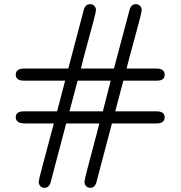

<svg xmlns="http://www.w3.org/2000/svg" viewBox="-20 -714 873 928"><path d="M56.2 -147Q56.2 -175.8 94.2 -175.8H255.9L294.9 -324.2H95.2Q56.2 -324.2 56.2 -353Q56.2 -382.8 97.2 -382.8H310.1L382.8 -658.2Q389.6 -694.3 416 -693.8Q428.2 -693.8 436 -685.3Q443.8 -676.8 443.8 -665Q443.8 -658.2 431.9 -612.1Q419.9 -565.9 400.4 -495.4Q380.9 -424.8 371.1 -382.8H530.8L604 -658.2Q610.8 -694.3 637.2 -693.8Q649.4 -693.8 657.2 -685.3Q665 -676.8 665 -665Q665 -658.2 653.1 -612.1Q641.1 -565.9 621.6 -495.4Q602.1 -424.8 591.8 -382.8H733.9Q775.9 -382.8 775.9 -353Q775.9 -324.2 738.8 -324.2H576.2L537.1 -175.8H736.8Q775.9 -175.8 775.9 -147Q775.9 -117.2 734.9 -117.2H521L448.2 158.2Q441.4 194.3 416 193.8Q403.8 193.8 396 185.3Q388.2 176.8 388.2 165Q388.2 158.2 400.1 111.1Q412.1 64 431.6 -8.1Q451.2 -80.1 460 -117.2H299.8L227.1 158.2Q220.2 194.3 194.8 193.8Q182.6 193.8 174.8 185.3Q167 176.8 167 165Q167 158.2 179.4 111.1Q191.9 64 210.9 -7.6Q230 -79.1 240.2 -117.2H103Q56.2 -117.2 56.2 -147ZM315.9 -175.8H477.1L515.1 -324.2H355Z"/></svg>

Font: CMU Concrete
Style: Roman
Weight: 500
Version: Version 0.7.0